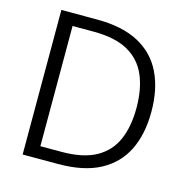

<svg xmlns="http://www.w3.org/2000/svg" viewBox="-104 -799 873 898"><g transform="rotate(15 333.0 -350.0)"><path d="M84 0V-700H256Q379 -700 458 -658Q537 -616 575.5 -537Q614 -458 614 -348Q614 -240 575.5 -162Q537 -84 458 -42Q379 0 256 0ZM154 -59H255Q361 -59 423.5 -94Q486 -129 514 -193.5Q542 -258 542 -348Q542 -439 514 -504.5Q486 -570 423.5 -605.5Q361 -641 255 -641H154Z"/></g></svg>

Font: DM Sans 9pt Light
Style: Regular
Weight: 300
Version: Version 4.004;gftools[0.9.30]